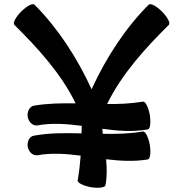

<svg xmlns="http://www.w3.org/2000/svg" viewBox="-20 -870 874 914"><path d="M158 -131C226 -143 295 -138 364 -129C361 -91 357 -52 350 -12C347 0 376 14 412 21C449 27 480 23 482 12C490 -30 489 -71 485 -112C551 -104 618 -100 684 -111C695 -113 699 -145 693 -181C686 -218 672 -246 660 -244C597 -233 533 -232 469 -233C468 -241 468 -249 467 -257C539 -247 612 -241 684 -254C695 -256 699 -287 693 -324C686 -360 672 -389 660 -386C604 -377 547 -374 490 -375C560 -518 670 -639 784 -752C792 -761 777 -789 751 -815C725 -841 697 -856 688 -848C578 -738 485 -596 416 -445C347 -596 254 -738 144 -848C135 -856 107 -841 81 -815C55 -789 40 -761 48 -752C161 -640 271 -520 340 -378C273 -379 207 -378 141 -367C121 -363 108 -339 112 -313C117 -288 137 -270 158 -273C228 -286 298 -280 369 -271C369 -259 369 -247 368 -235C292 -237 216 -238 141 -224C121 -221 108 -197 112 -171C117 -146 137 -128 158 -131Z"/></svg>

Font: Nupuram Expanded Bold
Style: Regular
Weight: 700
Width: 7
Designer: Santhosh Thottingal (santhosh.thottingal@gmail.com)
Foundry: SMC
Version: Version 1.000